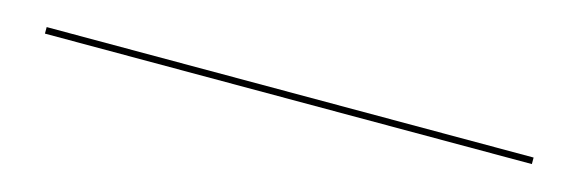

<svg xmlns="http://www.w3.org/2000/svg" viewBox="-14 -69 685 227"><g transform="rotate(15 328.0 44.0)"><path d="M30 48V40H626V48Z"/></g></svg>

Font: Big Shoulders Inline Display SC Thin
Style: Regular
Weight: 100
Designer: Patric King
Foundry: XO Type Co
Version: Version 2.002